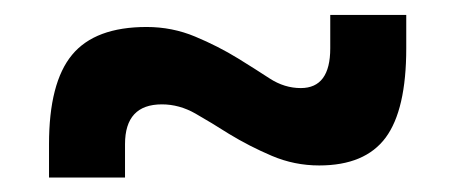

<svg xmlns="http://www.w3.org/2000/svg" viewBox="-20 -478 626 264"><path d="M47.4 -233.9V-279.8Q47.4 -364.3 79.1 -402.6Q110.8 -440.9 181.6 -440.9Q216.8 -440.9 248.3 -427.7Q279.8 -414.6 307.6 -397.5Q330.6 -383.3 350.8 -370.1Q371.1 -356.9 393.6 -356.9Q434.1 -356.9 434.1 -411.6V-457.5H538.6V-411.6Q538.6 -327.1 510.3 -288.8Q481.9 -250.5 418.9 -250.5Q384.8 -250.5 353.8 -263.7Q322.8 -276.9 294.9 -293.9Q271 -309.1 248.8 -321.8Q226.6 -334.5 202.6 -334.5Q151.9 -334.5 151.9 -279.8V-233.9Z"/></svg>

Font: Caskaydia Cove Medium
Style: Regular
Weight: 500
Monospace: yes
Designer: Aaron Bell
Foundry: Saja Typeworks
Version: Version 4.300; ttfautohint (v1.8.3)